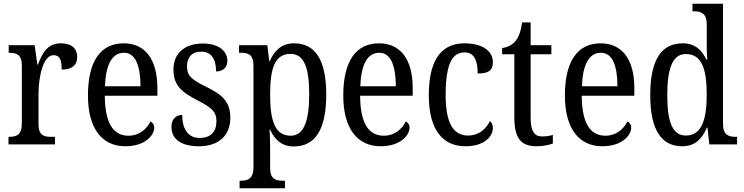

<svg xmlns="http://www.w3.org/2000/svg" viewBox="-20 -780 4016 1037"><path d="M26 0H277V-41H255C218 -41 188 -49 188 -108V-273C188 -362 212 -482 269 -482C302 -482 313 -459 313 -404C372 -404 397 -431 397 -472C397 -517 368 -546 309 -546C237 -546 208 -494 185 -431H182L167 -536H27V-495H30C67 -495 98 -486 98 -427V-113C98 -50 67 -41 29 -41H26Z M657 10C764 10 813 -50 813 -90C813 -108 803 -119 793 -124C772 -83 733 -47 674 -47C592 -47 547 -114 546 -263H830V-305C830 -463 761 -546 648 -546C525 -546 455 -452 455 -264C455 -90 528 10 657 10ZM739 -314H547C551 -430 585 -495 649 -495C714 -495 738 -422 739 -314Z M1055 10C1160 10 1224 -47 1224 -144C1224 -228 1183 -268 1094 -311C1019 -348 990 -368 990 -422C990 -469 1015 -501 1067 -501C1119 -501 1147 -464 1147 -394C1186 -394 1208 -417 1208 -452C1208 -502 1164 -545 1075 -545C981 -545 917 -495 917 -405C917 -320 957 -284 1051 -236C1126 -197 1149 -175 1149 -126C1149 -69 1119 -35 1058 -35C992 -35 964 -89 964 -159C937 -159 906 -143 906 -95C906 -25 963 10 1055 10Z M1274 237H1519V196H1506C1471 196 1439 188 1439 129V34C1439 -6 1438 -48 1436 -80H1439C1463 -25 1503 11 1566 11C1680 11 1742 -76 1742 -269C1742 -461 1680 -546 1568 -546C1501 -546 1462 -507 1437 -450H1434L1424 -536H1271V-495H1282C1319 -495 1349 -486 1349 -427V124C1349 187 1317 196 1281 196H1274ZM1550 -47C1464 -47 1439 -129 1439 -271C1439 -410 1464 -489 1549 -489C1622 -489 1650 -415 1650 -272C1650 -129 1622 -47 1550 -47Z M2036 10C2143 10 2192 -50 2192 -90C2192 -108 2182 -119 2172 -124C2151 -83 2112 -47 2053 -47C1971 -47 1926 -114 1925 -263H2209V-305C2209 -463 2140 -546 2027 -546C1904 -546 1834 -452 1834 -264C1834 -90 1907 10 2036 10ZM2118 -314H1926C1930 -430 1964 -495 2028 -495C2093 -495 2117 -422 2118 -314Z M2494 10C2598 10 2642 -45 2642 -88C2642 -107 2636 -118 2626 -126C2606 -84 2567 -48 2508 -48C2424 -48 2387 -123 2387 -266C2387 -445 2427 -497 2490 -497C2545 -497 2560 -445 2560 -383C2617 -383 2642 -398 2642 -444C2642 -510 2577 -546 2490 -546C2380 -546 2296 -479 2296 -265C2296 -70 2378 10 2494 10Z M2879 10C2916 10 2949 2 2966 -5V-51C2947 -46 2930 -43 2907 -43C2866 -43 2846 -73 2846 -143V-487H2958V-536H2846V-659H2800C2792 -605 2781 -579 2763 -557C2745 -536 2721 -525 2692 -520V-487H2758V-145C2758 -30 2796 10 2879 10Z M3233 10C3340 10 3389 -50 3389 -90C3389 -108 3379 -119 3369 -124C3348 -83 3309 -47 3250 -47C3168 -47 3123 -114 3122 -263H3406V-305C3406 -463 3337 -546 3224 -546C3101 -546 3031 -452 3031 -264C3031 -90 3104 10 3233 10ZM3315 -314H3123C3127 -430 3161 -495 3225 -495C3290 -495 3314 -422 3315 -314Z M3665 10C3733 10 3772 -29 3798 -91H3801L3811 0H3961V-41H3953C3914 -41 3885 -52 3885 -111V-760H3720V-719H3727C3764 -719 3797 -710 3797 -650V-565C3797 -529 3797 -490 3800 -458H3795C3771 -510 3733 -546 3667 -546C3554 -546 3492 -460 3492 -267C3492 -75 3554 10 3665 10ZM3685 -48C3612 -48 3584 -120 3584 -266C3584 -410 3612 -488 3684 -488C3770 -488 3797 -410 3797 -267C3797 -129 3767 -48 3685 -48Z"/></svg>

Font: Noto Serif Lao Cond
Style: Regular
Weight: 400
Width: 3
Designer: Monotype Design Team
Foundry: Monotype Imaging Inc.
Version: Version 2.004